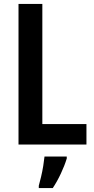

<svg xmlns="http://www.w3.org/2000/svg" viewBox="-20 -734 479 975"><path d="M74 0V-714H195V-104H419V0ZM319 71Q308 107 289 147.5Q270 188 248 221H177V209Q182 191 188.5 164Q195 137 199.5 109Q204 81 206 61H319Z"/></svg>

Font: Noto Sans Myanmar UI Condensed SemiBold
Style: Regular
Weight: 600
Width: 3
Designer: Monotype Design Team
Foundry: Monotype Imaging Inc.
Version: Version 2.103; ttfautohint (v1.8.4.7-5d5b)